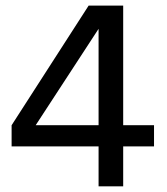

<svg xmlns="http://www.w3.org/2000/svg" viewBox="-20 -658 590 678"><path d="M523.9 -141.1H415V0H328.1V-141.1H21V-215.8L293 -638.2H415V-215.8H523.9ZM328.1 -556.2 106 -215.8H328.1Z"/></svg>

Font: Code New Roman
Style: Regular
Weight: 400
Monospace: yes
Designer: Sam Radian
Foundry: Code New Roman
Version: Version 2.00 November 29, 2014